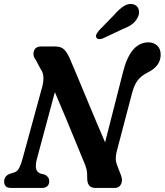

<svg xmlns="http://www.w3.org/2000/svg" viewBox="-22 -930 815 950"><path d="M160 -141.5Q154 -118.5 155.8 -99.5Q157.5 -80.5 177.5 -71.5L199.5 -66Q221.5 -55.5 221.5 -33.5Q221.5 -17 211.8 -8.5Q202 0 187 0H33.5Q14.5 0 6.2 -9Q-2 -18 -1.5 -32Q-1.5 -58.5 25.5 -69.5L50.5 -77.5Q65 -82.5 74.2 -101.5Q83.5 -120.5 90.5 -148L186.5 -499Q202.5 -557.5 179 -588.5L156 -632Q138.5 -653 145.5 -676.5Q152.5 -700 181.5 -700H251Q280.5 -700 295.8 -684.5Q311 -669 323 -641Q337.5 -608 358.5 -557.5Q379.5 -507 404 -448.2Q428.5 -389.5 452.8 -331.5Q477 -273.5 498 -225.5L587 -574.5Q623.5 -720.5 713 -720.5Q738 -720.5 755.8 -704.5Q773.5 -688.5 773 -657.5Q772 -603.5 711 -572.5Q676.5 -555.5 658.5 -531.5Q640.5 -507.5 629.5 -462L555 -178.5Q550.5 -160 550.8 -144.2Q551 -128.5 558.5 -110L576.5 -63Q586 -39 577.2 -19.5Q568.5 0 546.5 0H450Q408.5 0 409.5 -50Q410.5 -73.5 405.8 -93Q401 -112.5 391.5 -133Q378.5 -164 355.8 -219.8Q333 -275.5 305.2 -342.5Q277.5 -409.5 249.5 -474ZM541.5 -855Q567 -884.5 590.8 -899.8Q614.5 -915 638.5 -908.5Q659.5 -902 664.5 -882.2Q669.5 -862.5 658.5 -842Q647 -821 629.2 -808.5Q611.5 -796 580.5 -784L486 -739.5Q476 -735.5 467 -736.8Q458 -738 454.5 -744.5Q451 -752.5 455.5 -761.2Q460 -770 467.5 -779Z"/></svg>

Font: Fraunces 144pt SuperSoft SemiBold
Style: Italic
Weight: 600
Italic angle: -16°
Version: Version 1.000;[b76b70a41]